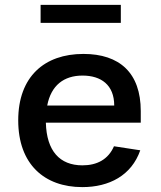

<svg xmlns="http://www.w3.org/2000/svg" viewBox="-20 -753 660 785"><path d="M54.5 -261C54.5 -81.5 161.5 12 316.5 12C426.5 12 517.5 -35.5 553.5 -138.5L446 -155C422.5 -101 376.5 -77 317 -77C224 -77 170.5 -136 167.5 -251.5H555.5V-299C555.5 -455 469 -532.5 321 -532.5C161.5 -532.5 54.5 -439.5 54.5 -261ZM474 -733H146V-659.5H474ZM173 -321.5C189 -404.5 241.5 -444 317.5 -444C393 -444 447 -406 447 -321.5Z"/></svg>

Font: Monaspace Neon Medium
Style: Regular
Weight: 500
Designer: Riley Cran & the Lettermatic Team
Foundry: Lettermatic
Version: Version 1.200 (Monaspace Neon)